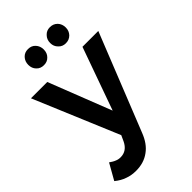

<svg xmlns="http://www.w3.org/2000/svg" viewBox="-290 -837 1123 1123"><g transform="rotate(-45 271.5 -275.5)"><path d="M239 166C270 144 293 111 310 67L550 -535H419L280 -146L128 -535H-7L214 -9L198 26C181 62 155 80 120 80C108 80 97 78 86 73C75 69 64 62 51 53L-5 152C16 169 37 181 58 188C79 196 102 200 128 200C171 200 208 189 239 166ZM230 -732C218 -745 203 -751 184 -751C165 -751 150 -745 138 -732C126 -719 120 -703 120 -684C120 -665 126 -649 138 -637C150 -624 165 -618 184 -618C203 -618 218 -624 230 -637C242 -649 248 -665 248 -684C248 -703 242 -719 230 -732ZM412 -732C399 -745 384 -751 365 -751C347 -751 332 -745 320 -732C307 -719 301 -703 301 -684C301 -665 307 -650 320 -637C332 -624 347 -618 365 -618C384 -618 399 -624 412 -637C424 -650 430 -665 430 -684C430 -703 424 -719 412 -732Z"/></g></svg>

Font: Argentum Sans Medium
Style: Regular
Weight: 500
Designer: Julieta Ulanovsky
Foundry: Julieta Ulanovsky
Version: Version 5.001;January 29, 2019;FontCreator 11.5.0.2425 64-bi